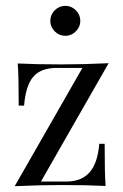

<svg xmlns="http://www.w3.org/2000/svg" viewBox="-20 -637 424 661"><path d="M121 -12.1H209.7Q259.7 -12.1 287.9 -43.1Q316.1 -74.2 321.8 -141.9H340.3Q340.3 -36.3 343.5 3.2Q279.8 0 193.5 0Q116.9 0 30.6 4L263.7 -403.2H175Q121 -403.2 94.8 -373Q68.5 -342.7 62.9 -273.4H44.4Q44.4 -379 41.1 -418.5Q104.8 -415.3 191.1 -415.3Q267.7 -415.3 354 -419.4ZM256.5 -565.3Q256.5 -544.4 241.1 -529Q225.8 -513.7 204.8 -513.7Q183.9 -513.7 168.5 -529Q153.2 -544.4 153.2 -565.3Q153.2 -586.3 168.5 -601.6Q183.9 -616.9 204.8 -616.9Q225.8 -616.9 241.1 -601.6Q256.5 -586.3 256.5 -565.3Z"/></svg>

Font: Playfair Display
Style: Regular
Weight: 400
Designer: Claus Eggers Sørensen
Foundry: Claus Eggers Sørensen
Version: Version 1.005; ttfautohint (v1.2) -l 10 -r 42 -G 200 -x 21 -